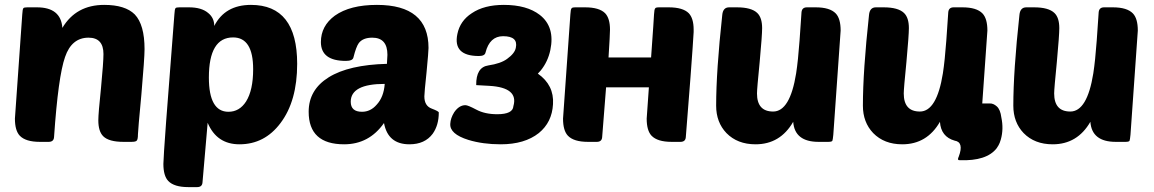

<svg xmlns="http://www.w3.org/2000/svg" viewBox="-20 -580 4719 785"><path d="M393 -221Q403 -325 403 -359Q403 -426 342 -426Q273 -426 246 -347Q218 -268 201 -20Q200 0 179 0H143Q85 0 61 -25Q41 -46 41 -95Q41 -101 71 -521Q72 -543 76 -547Q79 -550 92 -550H131Q229 -550 235 -466Q291 -560 406 -560Q492 -560 531 -521Q571 -479 571 -379Q571 -343 558 -193Q544 -44 544 -31Q544 -10 539 -5Q535 0 517 0H485Q425 0 402 -23Q382 -43 382 -88Q382 -116 393 -221Z M1195 -319Q1195 -167 1127 -77Q1062 10 959 10Q866 10 829 -78L808 165Q807 185 786 185H750Q692 185 668 160Q648 139 648 90Q648 49 693 -521Q694 -543 698 -547Q701 -550 714 -550H753Q804 -550 831 -527Q856 -507 856 -474Q900 -560 1006 -560Q1195 -560 1195 -319ZM834 -263Q834 -123 914 -123Q959 -123 986 -165Q1015 -211 1015 -297Q1015 -427 933 -427Q834 -427 834 -263Z M1324 -264Q1406 -315 1562 -319Q1564 -347 1564 -356Q1564 -426 1502 -426Q1464 -426 1447 -404Q1436 -389 1425 -345Q1422 -331 1394 -331Q1292 -331 1292 -408Q1292 -474 1349 -516Q1411 -560 1521 -560Q1732 -560 1732 -384Q1732 -369 1724 -285Q1715 -201 1715 -186Q1715 -147 1745 -136Q1774 -125 1774 -120Q1774 -68 1749 -33Q1717 10 1654 10Q1566 10 1550 -77Q1489 10 1387 10Q1242 10 1242 -123Q1242 -213 1324 -264ZM1414 -164Q1414 -123 1460 -123Q1495 -123 1520 -152Q1549 -183 1553 -237Q1414 -237 1414 -164Z M2191 -292Q2220 -328 2230 -375Q2250 -470 2187 -519Q2134 -560 2040 -560Q1959 -560 1909 -526Q1861 -495 1850 -441Q1831 -351 1938 -351Q1962 -351 1965 -365Q1982 -432 2037 -432Q2099 -432 2089 -385Q2085 -362 2053 -339Q2027 -320 1976.5 -312.5Q1926 -305 1927 -232L1981 -229Q2101 -222 2079 -146Q2077 -113 2013 -113Q1962 -113 1927 -132Q1893 -150 1883 -150Q1857 -150 1837 -121Q1822 -97 1821 -74Q1818 -32 1895 -8Q1954 10 2027 10Q2125 10 2183 -36Q2237 -80 2241 -154Q2246 -232 2179 -279Q2185 -286 2191 -292Z M2642 -345Q2646 -402 2651 -473Q2652 -496 2654 -521Q2655 -542 2659 -546Q2661 -550 2675 -550H2714Q2772 -550 2796 -526Q2816 -505 2816 -459V-449Q2814 -410 2803 -262.5Q2792 -115 2784 -20Q2783 0 2762 0H2726Q2668 0 2644 -25Q2624 -46 2624 -95Q2624 -97 2633 -223H2458Q2451 -137 2442 -20Q2441 0 2420 0H2384Q2326 0 2302 -25Q2282 -46 2282 -95Q2282 -101 2312 -521Q2313 -542 2317 -546Q2319 -550 2333 -550H2372Q2430 -550 2454 -526Q2474 -505 2474 -459Q2474 -439 2468 -345Z M3086 -327Q3075 -217 3075 -198Q3075 -124 3141 -124Q3210 -124 3235 -280Q3243 -332 3249 -414L3257 -530Q3259 -550 3279 -550H3315Q3373 -550 3397 -525Q3417 -504 3417 -455Q3417 -449 3387 -29Q3385 -8 3383 -4Q3380 0 3366 0H3327Q3229 0 3223 -82Q3170 10 3069 10Q2995 10 2950 -36Q2908 -80 2908 -148Q2908 -289 2933 -519Q2936 -550 2961 -550H2993Q3052 -550 3076 -527Q3096 -508 3096 -465Q3096 -436 3086 -327Z M3996 -157H4026Q4041 -158 4055.5 -145Q4070 -132 4074 -100Q4084 -53 4072 -10Q4071 -6 4067.5 3.5Q4064 13 4055 26Q4014 79 3904 75Q3892 76 3900 60Q3922 1 3883 -5Q3827 -21 3823 -82Q3770 10 3669 10Q3595 10 3550 -36Q3508 -80 3508 -148Q3508 -289 3533 -519Q3536 -550 3561 -550H3593Q3652 -550 3676 -527Q3696 -508 3696 -465Q3696 -436 3686 -327Q3675 -217 3675 -198Q3675 -124 3741 -124Q3810 -124 3835 -280Q3843 -332 3849 -414L3857 -530Q3859 -550 3879 -550H3915Q3973 -550 3997 -525Q4017 -504 4017 -455Q4017 -450 3996 -157Z M4301 -327Q4290 -217 4290 -198Q4290 -124 4356 -124Q4425 -124 4450 -280Q4458 -332 4464 -414L4472 -530Q4474 -550 4494 -550H4530Q4588 -550 4612 -525Q4632 -504 4632 -455Q4632 -449 4602 -29Q4600 -8 4598 -4Q4595 0 4581 0H4542Q4444 0 4438 -82Q4385 10 4284 10Q4210 10 4165 -36Q4123 -80 4123 -148Q4123 -289 4148 -519Q4151 -550 4176 -550H4208Q4267 -550 4291 -527Q4311 -508 4311 -465Q4311 -436 4301 -327Z"/></svg>

Font: PoetsenOne
Style: Regular
Weight: 400
Designer: Rodrigo Fuenzalida, Pablo Impallari
Foundry: Pablo Impallari, Rodrigo Fuenzalida
Version: Version 1.000